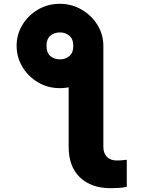

<svg xmlns="http://www.w3.org/2000/svg" viewBox="-20 -780 759 1016"><path d="M343.3 -437.5 526.9 -537.1V-3.9Q526.9 30.8 545.7 50Q564.5 69.3 598.1 69.3Q621.1 69.3 650.9 65.4V209Q629.9 212.9 609.6 214.4Q589.4 215.8 564.9 215.8Q463.4 215.8 403.3 158.9Q343.3 102.1 343.3 -3.9ZM67.9 -537.1Q67.9 -597.7 98.4 -648.2Q128.9 -698.7 180.9 -729.2Q232.9 -759.8 296.4 -759.8Q359.4 -759.8 411.9 -729.2Q464.4 -698.7 495.6 -648.2Q526.9 -597.7 526.9 -537.1Q526.9 -476.1 495.6 -425Q464.4 -374 411.9 -343.8Q359.4 -313.5 296.4 -313.5Q233.9 -313.5 182.1 -343.8Q130.4 -374 99.4 -424.8Q68.4 -475.6 67.9 -537.1ZM298.3 -465.8Q326.7 -465.8 347.7 -484.1Q368.7 -502.4 367.7 -538.1Q367.7 -573.7 346.7 -591.1Q325.7 -608.4 298.3 -608.4Q265.6 -608.4 245.8 -590.6Q226.1 -572.8 226.1 -538.1Q225.6 -502.4 245.6 -484.1Q265.6 -465.8 298.3 -465.8Z"/></svg>

Font: Inter 24pt Black
Style: Regular
Weight: 900
Designer: Rasmus Andersson
Foundry: rsms
Version: Version 4.001;git-66647c0bb